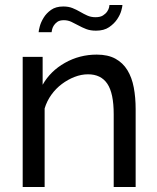

<svg xmlns="http://www.w3.org/2000/svg" viewBox="-20 -750 630 770"><path d="M524 0H436V-292Q436 -376 410.5 -414Q385 -452 333 -452Q306 -452 279 -441.5Q252 -431 228 -413Q204 -395 186 -370Q168 -345 159 -315V0H71V-522H151V-410Q182 -465 240.5 -498Q299 -531 368 -531Q413 -531 443 -514.5Q473 -498 491 -468.5Q509 -439 516.5 -399Q524 -359 524 -312ZM365 -627Q342 -627 325.5 -633.5Q309 -640 294.5 -648Q280 -656 266 -662.5Q252 -669 236 -669Q219 -669 209.5 -662Q200 -655 195 -646.5Q190 -638 188.5 -630Q187 -622 187 -621H135Q135 -627 139.5 -644Q144 -661 155 -679Q166 -697 185 -710.5Q204 -724 234 -724Q255 -724 271 -717.5Q287 -711 301.5 -702.5Q316 -694 330.5 -687.5Q345 -681 363 -681Q382 -681 393 -688Q404 -695 410 -704Q416 -713 417.5 -720.5Q419 -728 419 -730H471Q471 -724 466.5 -707.5Q462 -691 450 -673Q438 -655 417.5 -641Q397 -627 365 -627Z"/></svg>

Font: Raleway Medium Alt1
Style: Regular
Weight: 500
Designer: Matt McInerney, Pablo Impallari, Rodrigo Fuenzalida
Foundry: Matt McInerney, Pablo Impallari, Rodrigo Fuenzalida
Version: Version 3.000g; ttfautohint (v1.5) -l 8 -r 28 -G 28 -x 14 -D